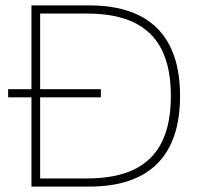

<svg xmlns="http://www.w3.org/2000/svg" viewBox="-20 -688 750 708"><path d="M644 -334C644 -555 530 -668 310 -668H96V-359H10V-329H96V0H310C530 0 644 -113 644 -334ZM610 -334C610 -130 513 -30 300 -30H128V-329H352V-359H128V-638H300C513 -638 610 -538 610 -334Z"/></svg>

Font: Gantari Thin
Style: Regular
Weight: 250
Designer: Anugrah Pasau
Foundry: Lafontype
Version: Version 1.000